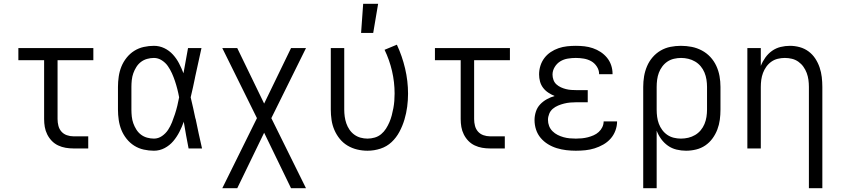

<svg xmlns="http://www.w3.org/2000/svg" viewBox="-20 -784 4440 1014"><path d="M446 0H368Q347 0 326.5 -3.5Q306 -7 287 -16Q268 -25 253.5 -40Q239 -55 229.5 -74Q220 -93 216.5 -113.5Q213 -134 213 -155V-466H77V-530H473V-466H284V-155Q284 -137 288.5 -119.5Q293 -102 304.5 -89Q316 -76 333 -70Q350 -64 368 -64H446Z M793 12Q766 12 739 6Q712 0 689 -14.5Q666 -29 648.5 -51Q631 -73 621 -98Q611 -123 607 -150.5Q603 -178 603 -205V-325Q603 -352 607 -379.5Q611 -407 621 -432Q631 -457 648.5 -479Q666 -501 689 -515.5Q712 -530 739 -536Q766 -542 793 -542Q822 -542 848 -529.5Q874 -517 893.5 -495.5Q913 -474 926 -448.5Q939 -423 949 -397Q955 -430 961 -463.5Q967 -497 973 -530H1044Q1035 -491 1027 -452.5Q1019 -414 1010 -375V-374Q1005 -348 999 -322Q993 -296 987 -270Q994 -242 1000 -214Q1006 -186 1012 -158L1013 -157Q1021 -117 1029.5 -78Q1038 -39 1047 0H976Q969 -34 963 -68.5Q957 -103 951 -138V-142Q941 -114 927.5 -87.5Q914 -61 895 -38.5Q876 -16 849.5 -2Q823 12 793 12ZM793 -52Q816 -52 835.5 -65.5Q855 -79 867.5 -98Q880 -117 888.5 -138.5Q897 -160 904 -181.5Q911 -203 916.5 -225.5Q922 -248 926 -270Q922 -292 916.5 -313.5Q911 -335 904 -356Q897 -377 888 -397Q879 -417 866.5 -435Q854 -453 834.5 -465.5Q815 -478 793 -478Q775 -478 757 -473Q739 -468 724.5 -457Q710 -446 700 -430Q690 -414 684 -397Q678 -380 676 -361.5Q674 -343 674 -325V-205Q674 -187 676 -168.5Q678 -150 684 -133Q690 -116 700 -100Q710 -84 724.5 -73Q739 -62 757 -57Q775 -52 793 -52Z M1154 210 1337 -160 1154 -530H1233L1375 -237L1517 -530H1596L1413 -160L1596 210H1517L1375 -83L1233 210Z M1921 12Q1893 12 1866 5.5Q1839 -1 1815.5 -15Q1792 -29 1774.5 -50.5Q1757 -72 1746 -97.5Q1735 -123 1731 -150.5Q1727 -178 1727 -205V-530H1798V-205Q1798 -187 1800.5 -168.5Q1803 -150 1809 -132.5Q1815 -115 1825.5 -99.5Q1836 -84 1851 -73Q1866 -62 1884 -57Q1902 -52 1921 -52Q1940 -52 1959 -57.5Q1978 -63 1993 -75.5Q2008 -88 2018.5 -104.5Q2029 -121 2036.5 -138.5Q2044 -156 2049 -175Q2054 -194 2057.5 -213Q2061 -232 2062.5 -251Q2064 -270 2064 -290Q2064 -350 2050.5 -408.5Q2037 -467 2011 -521L2076 -548Q2104 -488 2119.5 -422Q2135 -356 2135 -289Q2135 -255 2130.5 -220.5Q2126 -186 2116 -152.5Q2106 -119 2089.5 -88Q2073 -57 2048 -33.5Q2023 -10 1989.5 1Q1956 12 1921 12ZM1887 -610 1898 -764H1977L1951 -610Z M2646 0H2568Q2547 0 2526.5 -3.5Q2506 -7 2487 -16Q2468 -25 2453.5 -40Q2439 -55 2429.5 -74Q2420 -93 2416.5 -113.5Q2413 -134 2413 -155V-466H2277V-530H2673V-466H2484V-155Q2484 -137 2488.5 -119.5Q2493 -102 2504.5 -89Q2516 -76 2533 -70Q2550 -64 2568 -64H2646Z M3021 12Q2996 12 2970.5 9Q2945 6 2920.5 -1.5Q2896 -9 2874 -22.5Q2852 -36 2835.5 -55.5Q2819 -75 2811 -99.5Q2803 -124 2803 -150Q2803 -172 2810 -194Q2817 -216 2832.5 -232.5Q2848 -249 2868 -260Q2888 -271 2909 -277Q2892 -284 2876 -294.5Q2860 -305 2848.5 -320Q2837 -335 2832 -353.5Q2827 -372 2827 -391Q2827 -414 2834 -436.5Q2841 -459 2855 -477.5Q2869 -496 2888.5 -509Q2908 -522 2930 -529.5Q2952 -537 2975 -539.5Q2998 -542 3021 -542Q3044 -542 3066.5 -539.5Q3089 -537 3111 -529.5Q3133 -522 3152 -509.5Q3171 -497 3185.5 -479.5Q3200 -462 3207.5 -440Q3215 -418 3215 -395V-392H3144V-394Q3144 -414 3132 -432.5Q3120 -451 3102 -461Q3084 -471 3063 -474.5Q3042 -478 3021 -478Q3000 -478 2978.5 -474.5Q2957 -471 2939 -460Q2921 -449 2909.5 -430Q2898 -411 2898 -390Q2898 -376 2903 -362Q2908 -348 2918.5 -338.5Q2929 -329 2942 -323Q2955 -317 2969 -313.5Q2983 -310 2997 -309Q3011 -308 3025 -308H3084V-244H3025Q3008 -244 2991.5 -242.5Q2975 -241 2959 -237Q2943 -233 2927.5 -226.5Q2912 -220 2899.5 -209.5Q2887 -199 2880.5 -183Q2874 -167 2874 -151Q2874 -134 2880 -118.5Q2886 -103 2898 -91Q2910 -79 2925 -71.5Q2940 -64 2956 -59.5Q2972 -55 2988.5 -53.5Q3005 -52 3021 -52Q3037 -52 3053 -53.5Q3069 -55 3084.5 -59Q3100 -63 3115 -69.5Q3130 -76 3142 -87Q3154 -98 3161 -112.5Q3168 -127 3168 -143H3239Q3239 -118 3230 -94Q3221 -70 3204.5 -51.5Q3188 -33 3166 -20.5Q3144 -8 3120 -0.5Q3096 7 3071 9.5Q3046 12 3021 12Z M3377 210V-325Q3377 -353 3381.5 -380.5Q3386 -408 3397 -434Q3408 -460 3426.5 -481.5Q3445 -503 3469 -517Q3493 -531 3520.5 -536.5Q3548 -542 3576 -542Q3605 -542 3633 -536.5Q3661 -531 3686.5 -517.5Q3712 -504 3731.5 -483Q3751 -462 3763 -436Q3775 -410 3780 -382Q3785 -354 3785 -325V-205Q3785 -178 3781.5 -151.5Q3778 -125 3768.5 -100Q3759 -75 3743 -53Q3727 -31 3705 -16Q3683 -1 3656.5 5.5Q3630 12 3603 12Q3578 12 3553 6Q3528 0 3507.5 -14.5Q3487 -29 3472 -49.5Q3457 -70 3448 -94V210ZM3576 -52Q3596 -52 3615 -56.5Q3634 -61 3651 -71Q3668 -81 3680.5 -96Q3693 -111 3700.5 -129Q3708 -147 3711 -166.5Q3714 -186 3714 -205V-325Q3714 -344 3711 -363.5Q3708 -383 3700.5 -401Q3693 -419 3680.5 -434Q3668 -449 3651 -459Q3634 -469 3615 -473.5Q3596 -478 3577 -478Q3558 -478 3539 -473.5Q3520 -469 3504.5 -458.5Q3489 -448 3477.5 -432.5Q3466 -417 3459.5 -399.5Q3453 -382 3450.5 -363Q3448 -344 3448 -325V-205Q3448 -186 3450.5 -167Q3453 -148 3459.5 -130.5Q3466 -113 3477.5 -97.5Q3489 -82 3504.5 -71.5Q3520 -61 3538.5 -56.5Q3557 -52 3576 -52Z M4252 210V-325Q4252 -344 4249.5 -362.5Q4247 -381 4240.5 -398.5Q4234 -416 4223 -431.5Q4212 -447 4196.5 -458Q4181 -469 4162.5 -473.5Q4144 -478 4125 -478Q4106 -478 4087.5 -473.5Q4069 -469 4053.5 -458Q4038 -447 4027 -431.5Q4016 -416 4009.5 -398.5Q4003 -381 4000.5 -362.5Q3998 -344 3998 -325V0H3927V-530H3998V-436Q4007 -459 4022 -480Q4037 -501 4057.5 -515.5Q4078 -530 4102.5 -536Q4127 -542 4152 -542Q4178 -542 4203.5 -535Q4229 -528 4250 -512.5Q4271 -497 4285.5 -475Q4300 -453 4308.5 -428Q4317 -403 4320 -377Q4323 -351 4323 -325V210Z"/></svg>

Font: Lode Term
Style: Regular
Weight: 400
Monospace: yes
Designer: Belleve Invis
Foundry: Belleve Invis
Version: Version 29.2.0